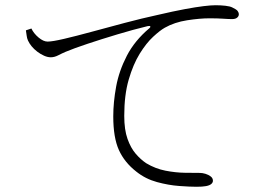

<svg xmlns="http://www.w3.org/2000/svg" viewBox="-20 -721 1040 734"><path d="M731 -7Q706 -7 665 -10Q624 -13 580 -25Q536 -37 501 -65Q456 -100 434.5 -147.5Q413 -195 413 -276Q413 -330 424 -390Q435 -450 465 -508Q495 -566 551 -613Q556 -617 554.5 -620Q553 -623 544 -621Q490 -608 428.5 -589.5Q367 -571 314.5 -553.5Q262 -536 231 -523Q217 -517 202.5 -509.5Q188 -502 174 -502Q162 -502 148.5 -508Q135 -514 122.5 -523.5Q110 -533 101 -544Q92 -555 87 -566Q83 -575 82 -584.5Q81 -594 79 -605L100 -612Q109 -593 127.5 -577.5Q146 -562 162 -562Q180 -562 225 -572.5Q270 -583 330.5 -599.5Q391 -616 457 -633.5Q523 -651 583 -664Q643 -678 686 -686Q729 -694 758 -697.5Q787 -701 804 -701Q823 -701 841.5 -699Q860 -697 869 -692Q884 -685 888.5 -679Q893 -673 893 -666Q893 -659 886.5 -653.5Q880 -648 867 -648Q854 -648 833 -649.5Q812 -651 781 -651Q744 -651 695.5 -643.5Q647 -636 610 -615Q592 -605 565.5 -580.5Q539 -556 514 -515.5Q489 -475 472 -416.5Q455 -358 455 -278Q455 -225 467.5 -190Q480 -155 499 -133Q518 -111 539 -97Q574 -76 612.5 -68.5Q651 -61 686.5 -60.5Q722 -60 744 -60Q754 -60 765.5 -56.5Q777 -53 785.5 -46.5Q794 -40 794 -30Q794 -23 787.5 -17.5Q781 -12 767.5 -9.5Q754 -7 731 -7Z"/></svg>

Font: Noto Serif JP ExtraLight ExtraLight
Style: Regular
Weight: 250
Version: Version 2.003-H1;hotconv 1.1.1;makeotfexe 2.6.0